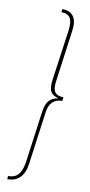

<svg xmlns="http://www.w3.org/2000/svg" viewBox="-103 -857 475 1017"><g transform="rotate(10 135.0 -349.0)"><path d="M15.1 120.1 16.1 103Q52.2 103 71.3 81.3Q90.3 59.6 97.2 13.2L134.8 -262.2Q141.1 -306.2 158.2 -325Q175.3 -343.8 208 -349.1Q177.2 -355.5 165.5 -375.5Q153.8 -395.5 160.2 -440.9L198.2 -712.9Q204.1 -758.8 191.7 -779.5Q179.2 -800.3 144 -800.8L146 -817.9Q186.5 -817.9 205.8 -792.5Q225.1 -767.1 217.8 -714.8L179.2 -431.2Q174.3 -393.1 187.3 -376Q200.2 -358.9 232.9 -358.9L230 -338.9Q164.6 -338.9 153.8 -265.1L115.2 18.1Q101.6 120.1 15.1 120.1Z"/></g></svg>

Font: Fira Sans Compressed Thin
Style: Italic
Weight: 100
Width: 3
Italic angle: -8°
Designer: Carrois Corporate & Edenspiekermann AG
Foundry: Carrois Corporate GbR & Edenspiekermann AG
Version: Version 4.203;PS 004.203;hotconv 1.0.88;makeotf.lib2.5.64775